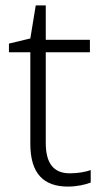

<svg xmlns="http://www.w3.org/2000/svg" viewBox="-20 -679 380 709"><path d="M238 -39C177 -39 149 -77 149 -151V-486H312V-532H149V-659H112L92 -537L13 -518V-486H92V-148C92 -37 142 10 231 10C264 10 295 3 315 -5V-51C296 -44 268 -39 238 -39Z"/></svg>

Font: Noto Sans Ethiopic Light
Style: Regular
Weight: 300
Designer: Monotype Design Team
Foundry: Monotype Imaging Inc.
Version: Version 2.102